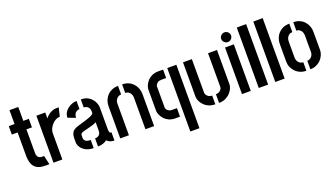

<svg xmlns="http://www.w3.org/2000/svg" viewBox="-73 -1319 3709 2119"><g transform="rotate(-20 1781.5 -259.0)"><path d="M248 0Q183 0 147.5 -22.5Q112 -45 98 -85Q84 -125 84 -179V-449H16V-548H84V-711H187V-548H252V-448H187V-170Q187 -144 199.5 -124.5Q212 -105 251 -105H270L294 0Z M342 0V-552H446V-482Q457 -498 476 -514.5Q495 -531 521.5 -543Q548 -555 578 -555Q585 -555 591.5 -555Q598 -555 605 -555L581 -453Q547 -453 516.5 -431Q486 -409 466 -375.5Q446 -342 446 -306V0Z M814 0Q762 0 725 -19.5Q688 -39 668.5 -68.5Q649 -98 649 -128V-178Q649 -190 652 -207Q655 -224 665.5 -242.5Q676 -261 701 -274Q717 -282 745.5 -291Q774 -300 805.5 -309Q837 -318 866 -328Q895 -338 913.5 -349Q932 -360 932 -372V-393Q932 -413 922.5 -428Q913 -443 898 -451Q883 -459 864 -459V-553Q921 -553 957.5 -528Q994 -503 1012.5 -466.5Q1031 -430 1031 -399V-129Q1031 -123 1035.5 -109.5Q1040 -96 1058 -96V0Q1027 0 1006.5 -9.5Q986 -19 971 -34Q952 -17 924 -8.5Q896 0 865 0V-95Q885 -95 900 -102.5Q915 -110 923.5 -124.5Q932 -139 932 -158V-261Q913 -250 886.5 -241.5Q860 -233 831 -226.5Q802 -220 780 -213.5Q758 -207 749 -201Q737 -193 737 -172V-150Q737 -131 745.5 -119Q754 -107 771.5 -101Q789 -95 814 -95ZM746 -380 656 -414Q656 -454 679.5 -485Q703 -516 739.5 -534.5Q776 -553 814 -553V-458Q795 -458 779.5 -449Q764 -440 755 -423Q746 -406 746 -380Z M1126 -378Q1126 -413 1138 -444.5Q1150 -476 1173 -500.5Q1196 -525 1228.5 -539Q1261 -553 1301 -553V-453Q1281 -453 1264.5 -442.5Q1248 -432 1238 -414Q1228 -396 1228 -373V0H1126ZM1422 -373Q1422 -392 1414 -410.5Q1406 -429 1389 -441Q1372 -453 1349 -453V-553Q1389 -553 1421.5 -539Q1454 -525 1477 -500Q1500 -475 1512 -443.5Q1524 -412 1524 -378V0H1422Z M1772 0Q1729 0 1696.5 -16Q1664 -32 1643.5 -56Q1623 -80 1612.5 -105.5Q1602 -131 1602 -150V-402Q1602 -420 1612.5 -446Q1623 -472 1643.5 -496Q1664 -520 1696 -536Q1728 -552 1772 -552H1830V-453H1772Q1746 -453 1731 -442.5Q1716 -432 1709.5 -419.5Q1703 -407 1703 -399V-152Q1703 -143 1710 -131Q1717 -119 1732 -109.5Q1747 -100 1771 -100H1828V0ZM1879 193V-552H1986V193Z M2285 5V-97Q2309 -97 2325.5 -107Q2342 -117 2350 -131Q2358 -145 2358 -159V-552H2463V-147Q2463 -127 2452 -101.5Q2441 -76 2418.5 -51.5Q2396 -27 2362.5 -11Q2329 5 2285 5ZM2241 5Q2197 5 2163.5 -10.5Q2130 -26 2108 -50Q2086 -74 2075 -100Q2064 -126 2064 -146V-552H2168V-159Q2168 -145 2176.5 -131Q2185 -117 2201 -107Q2217 -97 2241 -97Z M2556 0V-547H2659V0ZM2606 -593Q2583 -593 2565.5 -610Q2548 -627 2548 -650Q2548 -673 2565.5 -690Q2583 -707 2606 -707Q2630 -707 2647 -690Q2664 -673 2664 -650Q2664 -627 2647 -610Q2630 -593 2606 -593Z M2753 0V-710H2863V0Z M2947 0V-710H3057V0Z M3312 1Q3274 1 3242 -12.5Q3210 -26 3186.5 -50Q3163 -74 3150 -104.5Q3137 -135 3137 -169V-378Q3137 -412 3149 -443.5Q3161 -475 3184 -499.5Q3207 -524 3239 -538Q3271 -552 3312 -552V-453Q3288 -453 3272 -441Q3256 -429 3247.5 -410.5Q3239 -392 3239 -370V-177Q3239 -158 3248 -140Q3257 -122 3273.5 -110.5Q3290 -99 3312 -99ZM3359 1V-99Q3381 -99 3397 -110.5Q3413 -122 3421.5 -139.5Q3430 -157 3430 -176V-370Q3430 -391 3422 -410Q3414 -429 3397.5 -441Q3381 -453 3359 -453V-552Q3399 -552 3431 -538Q3463 -524 3485.5 -499.5Q3508 -475 3520 -443.5Q3532 -412 3532 -378V-169Q3532 -135 3519 -104Q3506 -73 3482.5 -49.5Q3459 -26 3427.5 -12.5Q3396 1 3359 1Z"/></g></svg>

Font: Stick No Bills ExtraLight SemiBold
Style: Regular
Weight: 600
Version: Version 2.000